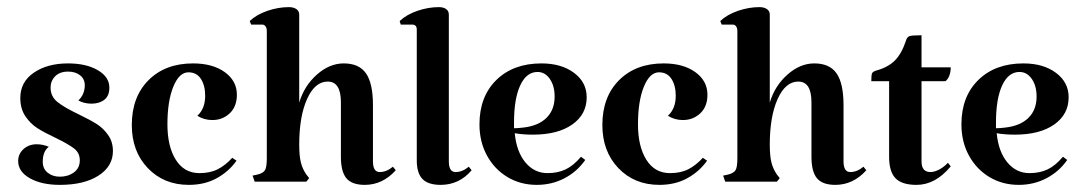

<svg xmlns="http://www.w3.org/2000/svg" viewBox="-20 -510 3041 539"><path d="M201 -189Q234 -173 252 -161.5Q270 -150 283.5 -131Q297 -112 297 -86Q297 -43 256.5 -17Q216 9 148 9Q97 9 64 -9.5Q31 -28 31 -58Q31 -78 46 -91.5Q61 -105 83 -105Q100 -105 117 -98Q100 -85 100 -56Q100 -36 114 -25Q128 -14 148 -14Q171 -14 187.5 -26Q204 -38 204 -60Q204 -81 187.5 -93.5Q171 -106 136 -123Q104 -138 84.5 -150.5Q65 -163 51 -184Q37 -205 37 -235Q37 -280 75 -306Q113 -332 171 -332Q222 -332 254.5 -313Q287 -294 287 -264Q287 -241 273 -230Q259 -219 237 -219Q216 -219 200 -228Q218 -245 218 -271Q218 -288 205 -298.5Q192 -309 171 -309Q148 -309 135 -296Q122 -283 122 -264Q122 -239 141.5 -223.5Q161 -208 201 -189Z M576 -173Q553 -173 534 -185Q556 -205 556 -241Q556 -270 544 -288.5Q532 -307 509 -307Q483 -307 466.5 -266.5Q450 -226 450 -161Q450 -99 473.5 -61.5Q497 -24 540 -24Q570 -24 591.5 -35Q613 -46 632 -67L644 -59Q623 -29 589 -10Q555 9 510 9Q440 9 395 -38Q350 -85 350 -159Q350 -238 397 -285Q444 -332 522 -332Q577 -332 611 -307.5Q645 -283 645 -244Q645 -211 625 -192Q605 -173 576 -173Z M1046 -27Q1065 -27 1083 -42L1091 -32Q1054 9 1004 9Q968 9 952.5 -9.5Q937 -28 937 -70V-223Q937 -281 900 -281Q864 -281 842 -232Q820 -183 820 -104Q820 -73 824.5 -54.5Q829 -36 840 -20L848 -10L840 0H695L689 -17L703 -20Q719 -24 724 -32.5Q729 -41 729 -66V-423Q729 -431 725.5 -436Q722 -441 716 -441H685L681 -451Q700 -469 730.5 -479.5Q761 -490 791 -490Q804 -490 812 -484.5Q820 -479 820 -469V-222Q834 -269 869.5 -300.5Q905 -332 945 -332Q988 -332 1007.5 -304Q1027 -276 1027 -215V-57Q1027 -27 1046 -27Z M1259 -27Q1278 -27 1296 -42L1304 -32Q1269 9 1217 9Q1182 9 1166 -7.5Q1150 -24 1150 -60V-427Q1150 -441 1137 -441H1105L1102 -451Q1121 -469 1151.5 -479.5Q1182 -490 1212 -490Q1225 -490 1232.5 -484.5Q1240 -479 1240 -469V-57Q1240 -27 1259 -27Z M1611 -70 1623 -61Q1600 -28 1564.5 -9.5Q1529 9 1487 9Q1441 9 1404.5 -13Q1368 -35 1347 -73.5Q1326 -112 1326 -161Q1326 -239 1373.5 -285.5Q1421 -332 1500 -332Q1556 -332 1591.5 -305.5Q1627 -279 1627 -237Q1627 -189 1586.5 -160.5Q1546 -132 1476 -132Q1448 -132 1425 -136Q1430 -84 1455 -54Q1480 -24 1517 -24Q1546 -24 1568 -34.5Q1590 -45 1611 -70ZM1423 -166V-150Q1434 -150 1450 -152Q1492 -157 1514.5 -179.5Q1537 -202 1537 -239Q1537 -269 1523.5 -288.5Q1510 -308 1489 -308Q1458 -308 1440.5 -270.5Q1423 -233 1423 -166Z M1897 -173Q1874 -173 1855 -185Q1877 -205 1877 -241Q1877 -270 1865 -288.5Q1853 -307 1830 -307Q1804 -307 1787.5 -266.5Q1771 -226 1771 -161Q1771 -99 1794.5 -61.5Q1818 -24 1861 -24Q1891 -24 1912.5 -35Q1934 -46 1953 -67L1965 -59Q1944 -29 1910 -10Q1876 9 1831 9Q1761 9 1716 -38Q1671 -85 1671 -159Q1671 -238 1718 -285Q1765 -332 1843 -332Q1898 -332 1932 -307.5Q1966 -283 1966 -244Q1966 -211 1946 -192Q1926 -173 1897 -173Z M2367 -27Q2386 -27 2404 -42L2412 -32Q2375 9 2325 9Q2289 9 2273.5 -9.5Q2258 -28 2258 -70V-223Q2258 -281 2221 -281Q2185 -281 2163 -232Q2141 -183 2141 -104Q2141 -73 2145.5 -54.5Q2150 -36 2161 -20L2169 -10L2161 0H2016L2010 -17L2024 -20Q2040 -24 2045 -32.5Q2050 -41 2050 -66V-423Q2050 -431 2046.5 -436Q2043 -441 2037 -441H2006L2002 -451Q2021 -469 2051.5 -479.5Q2082 -490 2112 -490Q2125 -490 2133 -484.5Q2141 -479 2141 -469V-222Q2155 -269 2190.5 -300.5Q2226 -332 2266 -332Q2309 -332 2328.5 -304Q2348 -276 2348 -215V-57Q2348 -27 2367 -27Z M2476 -70V-282H2426Q2426 -299 2428 -304Q2430 -309 2440 -312Q2473 -321 2492 -340Q2511 -359 2523 -395Q2526 -406 2533 -408.5Q2540 -411 2567 -411V-321H2649Q2649 -308 2645 -297.5Q2641 -287 2634 -282H2567V-57Q2567 -27 2592 -27Q2603 -27 2616.5 -34Q2630 -41 2641 -53L2649 -43Q2606 9 2553 9Q2512 9 2494 -9.5Q2476 -28 2476 -70Z M2964 -70 2976 -61Q2953 -28 2917.5 -9.5Q2882 9 2840 9Q2794 9 2757.5 -13Q2721 -35 2700 -73.5Q2679 -112 2679 -161Q2679 -239 2726.5 -285.5Q2774 -332 2853 -332Q2909 -332 2944.5 -305.5Q2980 -279 2980 -237Q2980 -189 2939.5 -160.5Q2899 -132 2829 -132Q2801 -132 2778 -136Q2783 -84 2808 -54Q2833 -24 2870 -24Q2899 -24 2921 -34.5Q2943 -45 2964 -70ZM2776 -166V-150Q2787 -150 2803 -152Q2845 -157 2867.5 -179.5Q2890 -202 2890 -239Q2890 -269 2876.5 -288.5Q2863 -308 2842 -308Q2811 -308 2793.5 -270.5Q2776 -233 2776 -166Z"/></svg>

Font: Katibeh
Style: Regular
Weight: 400
Designer: Arabic design by Kourosh Beigpour, Latin design by Eduardo Tunni, engineering by Lasse Fister
Version: Version 1.0010g